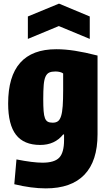

<svg xmlns="http://www.w3.org/2000/svg" viewBox="-20 -821 600 1061"><path d="M134 -730 306 -801 476 -730V-606L305 -677L134 -606ZM233 220Q154 220 59 197L71 60Q162 78 215 78Q281 78 307.5 50Q334 22 334 -47V-78H329Q283 -20 202 -20Q112 -20 68.5 -76Q25 -132 25 -249Q25 -549 291 -549Q339 -549 394 -540.5Q449 -532 519 -514V-79Q519 69 446.5 144.5Q374 220 233 220ZM271 -143Q289 -143 300 -151Q311 -159 317.5 -179.5Q324 -200 326.5 -235Q329 -270 329 -323V-415Q323 -420 311.5 -423Q300 -426 286 -426Q265 -426 252 -420Q239 -414 231.5 -397.5Q224 -381 221.5 -351Q219 -321 219 -273Q219 -233 221 -207.5Q223 -182 228.5 -168Q234 -154 244 -148.5Q254 -143 271 -143Z"/></svg>

Font: Encode Sans Compressed
Style: Black
Weight: 900
Designer: Pablo Impallari, Andres Torresi
Foundry: Pablo Impallari, Andres Torresi
Version: Version 1.000; ttfautohint (v1.00) -l 8 -r 50 -G 200 -x 14 -